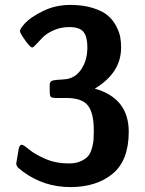

<svg xmlns="http://www.w3.org/2000/svg" viewBox="-20 -737 590 780"><path d="M46 -73Q46 -73 56 -132Q58 -143 64 -148L69 -149Q75 -149 98.5 -129.5Q122 -110 164.5 -91.5Q207 -73 260 -73Q288 -73 308 -82Q328 -91 338 -103Q348 -115 353.5 -135Q359 -155 360 -168Q361 -181 361 -201V-208Q361 -278 337 -308.5Q313 -339 249 -339H207Q192 -339 187 -343Q182 -347 182 -365V-392Q182 -397 183 -400Q184 -403 186.5 -405.5Q189 -408 191.5 -409Q194 -410 200 -411Q206 -412 211 -412.5Q216 -413 226 -413.5Q236 -414 245 -415Q286 -419 310.5 -456Q335 -493 335 -545Q335 -587 319.5 -607Q304 -627 261 -627Q227 -627 198 -614Q169 -601 154 -585.5Q139 -570 127 -557Q115 -544 111 -544Q103 -544 82 -573.5Q61 -603 61 -611Q61 -620 82.5 -643.5Q104 -667 154.5 -692Q205 -717 266 -717Q318 -717 357.5 -704.5Q397 -692 418 -674Q439 -656 452 -631Q465 -606 468.5 -586Q472 -566 472 -544Q472 -441 365 -377Q503 -338 503 -202Q503 -85 437.5 -31Q372 23 266 23Q158 23 73 -40Q71 -42 66.5 -45.5Q62 -49 60 -50.5Q58 -52 55 -54.5Q52 -57 51 -59Q50 -61 48.5 -63.5Q47 -66 46.5 -68Q46 -70 46 -73Z"/></svg>

Font: CMU Sans Serif
Style: Bold
Weight: 700
Version: Version 0.7.0